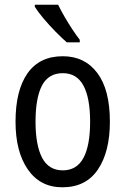

<svg xmlns="http://www.w3.org/2000/svg" viewBox="-20 -786 533 816"><path d="M447 -269Q447 -141 396 -65.5Q345 10 245 10Q151 10 98.5 -65.5Q46 -141 46 -269Q46 -402 97 -474.5Q148 -547 247 -547Q340 -547 393.5 -476Q447 -405 447 -269ZM131 -269Q131 -169 159 -115.5Q187 -62 247 -62Q306 -62 334.5 -114.5Q363 -167 363 -269Q363 -370 334.5 -422.5Q306 -475 247 -475Q186 -475 158.5 -422.5Q131 -370 131 -269ZM227 -766Q238 -743 254 -715.5Q270 -688 287 -662Q304 -636 319 -617V-606H264Q244 -623 216.5 -651Q189 -679 165 -707.5Q141 -736 128 -757V-766Z"/></svg>

Font: Noto Sans Devanagari Condensed
Style: Regular
Weight: 400
Width: 3
Designer: Jelle Bosma - Monotype Design Team
Foundry: Monotype Imaging Inc.
Version: Version 2.004; ttfautohint (v1.8.4.7-5d5b)